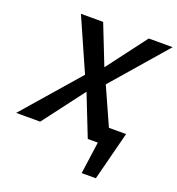

<svg xmlns="http://www.w3.org/2000/svg" viewBox="-170 -780 1011 1096"><g transform="rotate(20 335.5 -231.5)"><path d="M449 195 490 -101H611L535 195ZM-20 0 275 -339 134 -658H269L364 -417L546 -658H691L405 -328L552 0H415L316 -251L126 0Z"/></g></svg>

Font: Ysabeau
Style: Bold Italic
Weight: 700
Italic angle: -12°
Designer: Christian Thalmann (Catharsis Fonts)
Version: Version 2.002